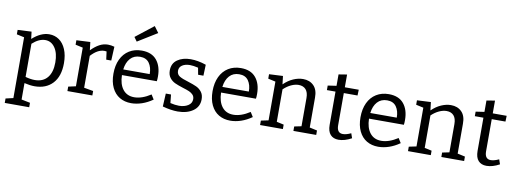

<svg xmlns="http://www.w3.org/2000/svg" viewBox="-74 -1267 5269 1957"><g transform="rotate(10 2560.0 -288.5)"><path d="M550 -273Q550 -137 481.5 -63.5Q413 10 295 10Q248 10 189 -4V166L279 184V230H26V184L104 166V-463L26 -480V-526L169 -533L178 -459Q266 -538 353 -538Q410 -538 454.5 -507Q499 -476 524.5 -416Q550 -356 550 -273ZM462 -265Q462 -361 423.5 -417Q385 -473 323 -473Q257 -473 189 -411V-68Q242 -53 286 -53Q371 -53 416.5 -108.5Q462 -164 462 -265Z M1027 -528 1020 -384H968L957 -467Q941 -469 934 -469Q865 -469 796 -393V-63L892 -46V0H634V-46L711 -63V-463L634 -480V-526L777 -533L787 -449Q830 -493 872 -515.5Q914 -538 960 -538Q991 -538 1027 -528Z M1485 -115 1515 -67Q1461 -29 1404.5 -10Q1348 9 1294 9Q1226 9 1174.5 -21.5Q1123 -52 1094 -112Q1065 -172 1065 -256Q1065 -342 1095 -405.5Q1125 -469 1180.5 -503.5Q1236 -538 1310 -538Q1413 -538 1465 -475Q1517 -412 1517 -307Q1517 -277 1514 -257H1153Q1155 -163 1197 -109.5Q1239 -56 1314 -56Q1394 -56 1485 -115ZM1156 -316H1430Q1430 -385 1399 -429Q1368 -473 1304 -473Q1241 -473 1203 -431Q1165 -389 1156 -316ZM1443 -743 1242 -619 1211 -662 1396 -807Z M1831 -307Q1885 -290 1917.5 -275Q1950 -260 1973 -230.5Q1996 -201 1996 -154Q1996 -77 1934 -33.5Q1872 10 1776 10Q1707 10 1619 -14L1626 -149H1680L1689 -62Q1739 -50 1779 -50Q1834 -50 1872.5 -74Q1911 -98 1911 -141Q1911 -168 1895 -185.5Q1879 -203 1855 -213.5Q1831 -224 1788 -237Q1734 -254 1702 -269Q1670 -284 1647.5 -313Q1625 -342 1625 -389Q1625 -462 1679.5 -500Q1734 -538 1816 -538Q1892 -538 1976 -509L1972 -395H1917L1904 -466Q1853 -478 1819 -478Q1770 -478 1739 -457.5Q1708 -437 1708 -400Q1708 -362 1738.5 -343.5Q1769 -325 1831 -307Z M2511 -115 2541 -67Q2487 -29 2430.5 -10Q2374 9 2320 9Q2252 9 2200.5 -21.5Q2149 -52 2120 -112Q2091 -172 2091 -256Q2091 -342 2121 -405.5Q2151 -469 2206.5 -503.5Q2262 -538 2336 -538Q2439 -538 2491 -475Q2543 -412 2543 -307Q2543 -277 2540 -257H2179Q2181 -163 2223 -109.5Q2265 -56 2340 -56Q2420 -56 2511 -115ZM2182 -316H2456Q2456 -385 2425 -429Q2394 -473 2330 -473Q2267 -473 2229 -431Q2191 -389 2182 -316Z M3131 -63 3209 -46V0H2973V-46L3046 -61V-353Q3046 -412 3019.5 -441.5Q2993 -471 2945 -471Q2909 -471 2868.5 -452.5Q2828 -434 2790 -398V-62L2864 -46V0H2628V-46L2705 -62V-463L2628 -480V-526L2771 -533L2781 -448Q2827 -493 2878.5 -515.5Q2930 -538 2979 -538Q3048 -538 3090 -495.5Q3132 -453 3131 -372Z M3575 -30Q3503 9 3441 9Q3386 9 3356 -24.5Q3326 -58 3326 -125V-469H3237V-516L3326 -529V-647L3412 -661V-529H3556L3554 -469H3412V-136Q3412 -56 3474 -56Q3509 -56 3558 -79Z M4042 -115 4072 -67Q4018 -29 3961.5 -10Q3905 9 3851 9Q3783 9 3731.5 -21.5Q3680 -52 3651 -112Q3622 -172 3622 -256Q3622 -342 3652 -405.5Q3682 -469 3737.5 -503.5Q3793 -538 3867 -538Q3970 -538 4022 -475Q4074 -412 4074 -307Q4074 -277 4071 -257H3710Q3712 -163 3754 -109.5Q3796 -56 3871 -56Q3951 -56 4042 -115ZM3713 -316H3987Q3987 -385 3956 -429Q3925 -473 3861 -473Q3798 -473 3760 -431Q3722 -389 3713 -316Z M4662 -63 4740 -46V0H4504V-46L4577 -61V-353Q4577 -412 4550.5 -441.5Q4524 -471 4476 -471Q4440 -471 4399.5 -452.5Q4359 -434 4321 -398V-62L4395 -46V0H4159V-46L4236 -62V-463L4159 -480V-526L4302 -533L4312 -448Q4358 -493 4409.5 -515.5Q4461 -538 4510 -538Q4579 -538 4621 -495.5Q4663 -453 4662 -372Z M5106 -30Q5034 9 4972 9Q4917 9 4887 -24.5Q4857 -58 4857 -125V-469H4768V-516L4857 -529V-647L4943 -661V-529H5087L5085 -469H4943V-136Q4943 -56 5005 -56Q5040 -56 5089 -79Z"/></g></svg>

Font: Bitter Pro
Style: Regular
Weight: 400
Designer: Sol Matas, and Bitter project Authors
Foundry: Sol Matas
Version: Version 1.010